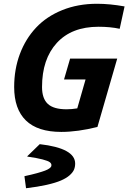

<svg xmlns="http://www.w3.org/2000/svg" viewBox="-20 -685 681 1019"><path d="M615.2 -532.2Q565.4 -543 502.9 -543Q360.4 -543 281.7 -457.3Q203.1 -371.6 203.1 -223.1Q203.1 -162.1 233.9 -133.5Q264.6 -105 333 -105Q361.3 -105 390.1 -109.9L434.1 -263.2H319.8L352.1 -374H602.1L497.1 -11.2Q392.1 15.1 305.2 15.1Q179.7 15.1 117.4 -45.7Q55.2 -106.4 55.2 -223.1Q55.2 -317.4 85.4 -398.2Q115.7 -479 171.4 -538.3Q227.1 -597.7 310.3 -631.3Q393.6 -665 495.1 -665Q562.5 -665 641.1 -650.9ZM118.2 314 109.9 252V250Q148.9 241.7 176.8 233.9Q204.6 226.1 219.2 220.5Q233.9 214.8 241.7 209Q249.5 203.1 251.2 199.5Q252.9 195.8 252.9 190.9Q252.9 182.6 244.1 175.8Q235.4 168.9 205.8 161.1Q176.3 153.3 125 146V144L190.9 80.1Q378.9 101.6 378.9 183.1Q378.9 200.7 372.8 215.3Q366.7 230 349.4 245.4Q332 260.7 303.7 272.9Q275.4 285.2 228.3 295.9Q181.2 306.6 118.2 314Z"/></svg>

Font: IntelOne Mono Bold
Style: Italic
Weight: 700
Italic angle: -16°
Designer: Fred Shallcrass
Foundry: Frere-Jones Type LLC
Version: Version 1.200;hotconv 1.1.0;makeotfexe 2.6.0;FJTRelease1.2